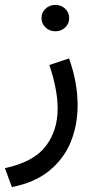

<svg xmlns="http://www.w3.org/2000/svg" viewBox="-26 -506 388 789"><path d="M144.5 -431.6Q144.5 -454.6 161.1 -470.2Q177.7 -485.8 201.7 -485.8Q225.6 -485.8 241.9 -470.2Q258.3 -454.6 258.3 -431.6Q258.3 -408.7 241.9 -393.1Q225.6 -377.4 201.7 -377.4Q177.7 -377.4 161.1 -393.1Q144.5 -408.7 144.5 -431.6ZM22.9 262.7 -5.9 185.1Q113.3 159.2 162.1 94.5Q210.9 29.8 210.9 -58.6Q210.9 -100.1 201.9 -145.8Q192.9 -191.4 176.8 -238.8L257.8 -266.1Q293 -166 293 -73.2Q293 8.3 264.4 77.9Q235.8 147.5 176 196Q116.2 244.6 22.9 262.7Z"/></svg>

Font: Vazirmatn RD UI FD
Style: Regular
Weight: 400
Designer: Saber Rastikerdar
Foundry: Saber Rastikerdar
Version: Version 33.003